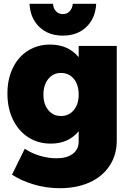

<svg xmlns="http://www.w3.org/2000/svg" viewBox="-20 -785 691 1008"><path d="M593 -544V-47Q593 28 555.5 85Q518 142 450.5 172.5Q383 203 294 203Q222 203 156 183Q90 163 43 132L110 -4Q146 20 190 33Q234 46 277 46Q331 46 362 22.5Q393 -1 393 -41V-96Q339 -31 247 -31Q181 -31 129.5 -63.5Q78 -96 48.5 -156Q19 -216 19 -294Q19 -370 47.5 -428.5Q76 -487 127 -519Q178 -551 243 -551Q338 -551 393 -485V-544ZM393 -288Q393 -340 367.5 -371Q342 -402 300 -402Q259 -402 233.5 -370.5Q208 -339 208 -288Q208 -238 233.5 -207Q259 -176 300 -176Q342 -176 367.5 -207Q393 -238 393 -288ZM310 -711Q332 -711 346 -726Q360 -741 362 -765H485Q481 -689 433.5 -643.5Q386 -598 310 -598Q234 -598 186.5 -643.5Q139 -689 135 -765H258Q260 -741 274 -726Q288 -711 310 -711Z"/></svg>

Font: #9Slide03 Montserrat ExtraBold
Style: Regular
Weight: 800
Designer: Julieta Ulanovsky
Foundry: Julieta Ulanovsky
Version: Version 6.001